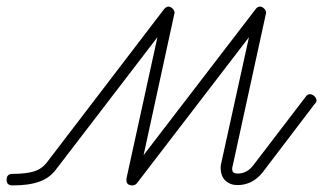

<svg xmlns="http://www.w3.org/2000/svg" viewBox="-20 -571 981 583"><path d="M18 -8Q0 -8 0 -25Q0 -43 18 -43Q60 -43 84.5 -51Q109 -59 124 -80L478 -543Q485 -551 491 -551Q498 -551 504 -545Q510 -539 510 -532L416 -100L756 -543Q762 -551 769 -551Q776 -551 782 -545Q788 -539 788 -532L686 -65Q685 -63 685 -58Q685 -50 689.5 -47Q694 -44 701 -44Q730 -44 749 -69L908 -277Q913 -285 921 -285Q928 -285 934.5 -279Q941 -273 941 -266Q941 -260 936 -256L777 -47Q746 -9 701 -9Q679 -9 664.5 -22.5Q650 -36 650 -63Q650 -68 651 -72L736 -458L396 -15Q390 -8 383 -8Q364 -8 364 -23Q364 -28 364 -29L458 -458L152 -59Q142 -45 129.5 -35.5Q117 -26 101 -20Q85 -14 64.5 -11Q44 -8 18 -8Z"/></svg>

Font: Gruenewald VA
Style: Regular
Weight: 400
Designer: Peter Wiegel
Foundry: Peter Wiegel, nach dem Schriftentwurf von Dr. H. Gr¸newald
Version: Version 0.007